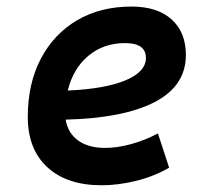

<svg xmlns="http://www.w3.org/2000/svg" viewBox="-20 -547 626 577"><path d="M295.9 -102.5Q332.5 -102.5 374.3 -114Q416 -125.5 454.6 -146L488.3 -43Q441.4 -16.1 387.9 -3.2Q334.5 9.8 285.6 9.8Q181.2 9.8 122.3 -44.4Q63.5 -98.6 63.5 -195.8Q63.5 -295.4 102.5 -370.1Q141.6 -444.8 211.7 -486.1Q281.7 -527.3 375.5 -527.3Q452.6 -527.3 495.6 -488.8Q538.6 -450.2 538.6 -381.8Q538.6 -289.1 445.3 -240.5Q352.1 -191.9 177.2 -187.5Q184.1 -147 214.8 -124.8Q245.6 -102.5 295.9 -102.5ZM183.6 -274.9Q294.9 -279.8 356.7 -305.4Q418.5 -331.1 418.5 -373Q418.5 -417.5 356 -417.5Q291 -417.5 245.4 -379.2Q199.7 -340.8 183.6 -274.9Z"/></svg>

Font: Cascadia Code NF SemiBold
Style: Italic
Weight: 600
Italic angle: -10°
Monospace: yes
Designer: Aaron Bell
Foundry: Saja Typeworks
Version: Version 2404.023; ttfautohint (v1.8.4)